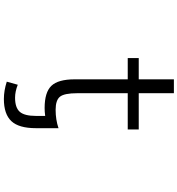

<svg xmlns="http://www.w3.org/2000/svg" viewBox="19 -750 961 1040"><g transform="rotate(90 500.0 -229.5)"><path d="M673.8 -33.2V-7.8V56.6Q673.8 149.4 635.7 189.9Q597.7 230.5 515.6 230.5Q470.7 230.5 421.9 214.8L438.5 155.3Q475.6 169.9 508.8 169.9Q562.5 169.9 585 144.5Q607.4 119.1 607.4 56.6V6.8Q584 9.8 564.5 9.8Q479.5 9.8 444.3 -26.9Q409.2 -63.5 409.2 -153.3V-440.4H293.9V-500H409.2V-690.4H484.4V-500H680.7V-440.4H484.4V-167Q484.4 -96.7 503.4 -73.2Q522.5 -49.8 574.2 -49.8Q627.9 -49.8 673.8 -65.4Z"/></g></svg>

Font: Gen Shin Gothic Monospace Normal
Style: Regular
Weight: 350
Designer: [Source Han Sans]
Ryoko NISHIZUKA  (kana & ideographs); Paul D. Hunt (Latin, Greek & Cyrillic); Wenlong ZHANG  (bopomofo
Version: Version 1.002.20150607